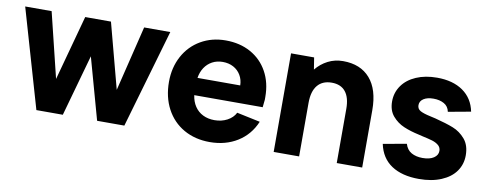

<svg xmlns="http://www.w3.org/2000/svg" viewBox="-50 -729 2439 959"><g transform="rotate(10 1169.5 -250.0)"><path d="M14.9 -500H149L229.6 -170.3L319.3 -500H449.9L537.5 -169.3L618.2 -500H750.8L605.9 0H467.8L381.1 -311.7L293.9 0H159.8Z M787.4 -254.5Q787.4 -327 818.6 -384.8Q849.9 -442.5 905.6 -474.8Q961.4 -507 1031.4 -507Q1103.5 -507 1158.5 -476.5Q1213.5 -446 1244 -390.7Q1274.5 -335.5 1274.5 -262.9V-248.9Q1273.5 -237.9 1272.5 -229.9Q1271.5 -222 1270.5 -210.4H923.4Q927.9 -178.1 943.8 -154.2Q959.8 -130.3 985.5 -117.6Q1011.1 -104.9 1044 -104.9Q1079.9 -104.9 1108.5 -120.1Q1137.1 -135.3 1150.1 -161.2L1268.6 -136.2Q1240.1 -68.1 1179.8 -30.5Q1119.5 7 1039.5 7Q964.9 7 907.6 -25.7Q850.4 -58.5 818.9 -117.7Q787.4 -177 787.4 -254.5ZM1035.5 -398.6Q1005.6 -398.6 982.1 -385.9Q958.7 -373.2 943.8 -350.6Q928.9 -327.9 924.4 -298.1H1141.1Q1140.6 -326.9 1126.9 -350.1Q1113.2 -373.2 1089.5 -385.9Q1065.9 -398.6 1035.5 -398.6Z M1363.3 -500H1480.3L1489.8 -440Q1514.8 -471 1549.8 -489Q1584.8 -507 1626.7 -507Q1715.2 -507 1763.7 -451.2Q1812.2 -395.5 1812.2 -291V0H1683.2V-275Q1683.2 -331.8 1659.5 -361.4Q1635.8 -391.1 1589.5 -391.1Q1542.6 -391.1 1517.5 -360.7Q1492.3 -330.3 1492.3 -271.5V0H1363.3Z M1892.9 -134.2 2011.4 -155.6Q2020.3 -125.7 2043.7 -112.5Q2067.1 -99.3 2100.5 -99.3Q2136.4 -99.3 2157 -113Q2177.7 -126.7 2177.7 -148.6Q2177.7 -166 2164.7 -177Q2151.8 -187.9 2132.6 -193.7Q2113.4 -199.4 2080.9 -206.4Q2070.4 -208.9 2062.5 -210.9Q2018.5 -220.3 1984.5 -234.8Q1950.4 -249.3 1926.2 -277.6Q1901.9 -305.9 1901.9 -351.4Q1901.9 -396.4 1926.9 -431.9Q1951.9 -467.5 1997.7 -487.2Q2043.5 -507 2103.5 -507Q2183.6 -507 2234.9 -471.2Q2286.2 -435.4 2299.6 -369.3L2185.2 -348.4Q2179.7 -375.8 2157.3 -388.2Q2134.9 -400.7 2104 -400.7Q2072.2 -400.7 2053.5 -388.5Q2034.9 -376.3 2034.9 -355.9Q2034.9 -337 2051.3 -327.8Q2067.8 -318.6 2103.2 -311.1L2129.6 -305.1Q2186.6 -290.6 2222.6 -276.4Q2258.6 -262.2 2284.9 -231.4Q2311.2 -200.6 2311.2 -149.1Q2311.2 -104.1 2286.4 -68.8Q2261.7 -33.5 2213.6 -13.3Q2165.6 7 2100.1 7Q2014.9 7 1961.4 -28.3Q1907.8 -63.6 1892.9 -134.2Z"/></g></svg>

Font: AF Albert Sans Medium
Style: Regular
Weight: 500
Designer: Andreas Rasmussen
Foundry: a.Foundry
Version: Version 1.300;Glyphs 3.2 (3231)